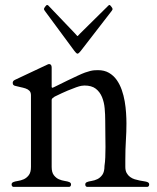

<svg xmlns="http://www.w3.org/2000/svg" viewBox="-20 -729 613 751"><path d="M162.6 -475.1Q165 -476.1 167.5 -477.3Q169.9 -478.5 171.4 -478.5Q182.1 -478.5 182.1 -464.8V-388.7Q183.1 -385.7 183.6 -385.7Q185.5 -385.7 186.5 -386.2Q187.5 -386.7 190.4 -387.7Q221.2 -403.3 244.4 -414.3Q267.6 -425.3 284.2 -433.1Q300.8 -440.9 312.3 -445.1Q323.7 -449.2 332.8 -451.4Q341.8 -453.6 348.9 -454.1Q356 -454.6 363.3 -454.6Q388.2 -454.6 406.2 -444.1Q424.3 -433.6 436.5 -416.3Q448.7 -398.9 456.3 -377.2Q463.9 -355.5 467.8 -332.5Q471.7 -309.6 473.1 -287.4Q474.6 -265.1 474.6 -247.1Q474.6 -213.4 472.4 -179.4Q470.2 -145.5 470.2 -104.5V-76.2Q470.2 -62 475.3 -52.5Q480.5 -43 488.8 -36.9Q497.1 -30.8 506.8 -27.8Q516.6 -24.9 526.4 -22.9Q536.1 -21 544.4 -19.8Q552.7 -18.6 557.1 -16.6Q563.5 -13.7 563.5 -7.8Q563.5 0.5 556.6 2H320.3Q313.5 0.5 313.5 -7.8Q313.5 -13.7 319.8 -16.6Q326.2 -19.5 337.9 -21.2Q349.6 -22.9 360.8 -28.3Q372.1 -33.7 380.4 -45.4Q388.7 -57.1 388.7 -80.1Q391.1 -95.2 391.8 -113.5Q392.6 -131.8 392.6 -153.8Q392.6 -175.8 392.1 -200.9Q391.6 -226.1 391.6 -256.8Q391.6 -280.8 389.4 -305.2Q387.2 -329.6 378.9 -349.6Q370.6 -369.6 354.5 -382.1Q338.4 -394.5 310.1 -394.5Q305.2 -394.5 298.1 -393.3Q291 -392.1 278.3 -387.7Q265.6 -383.3 245.1 -374.8Q224.6 -366.2 193.8 -351.1Q189.9 -348.6 186.3 -345.7Q182.6 -342.8 182.1 -338.9V-76.2Q182.1 -54.7 190.7 -43.7Q199.2 -32.7 210.4 -27.8Q221.7 -22.9 233.4 -21.2Q245.1 -19.5 251.5 -16.6Q257.8 -13.7 257.8 -7.8Q257.8 0.5 251 2H32.2Q25.4 0.5 25.4 -7.8Q25.4 -13.7 31.7 -16.6Q38.1 -19.5 49.8 -21.2Q61.5 -22.9 72.8 -27.8Q84 -32.7 92.5 -43.7Q101.1 -54.7 101.1 -76.2V-356.4Q101.1 -367.7 95.2 -373.8Q89.4 -379.9 79.8 -383.1Q70.3 -386.2 59.3 -388.4Q48.3 -390.6 37.6 -393.6Q34.2 -395 32 -397.2Q29.8 -399.4 29.8 -405.3Q29.8 -408.2 31.5 -411.1Q33.2 -414.1 38.1 -416.5ZM404.3 -707.5Q406.2 -709.5 408.2 -709.5Q409.7 -709.5 411.6 -707.5Q413.6 -705.6 415.5 -702.9Q417.5 -700.2 418.9 -697.8Q420.4 -695.3 420.4 -693.8Q420.4 -691.4 417 -686.5L295.9 -529.8Q293 -525.9 289.3 -522.5Q285.6 -519 283.2 -519Q280.8 -519 277.1 -522.7Q273.4 -526.4 271 -529.8L155.3 -686.5Q151.9 -691.4 151.9 -693.8Q151.9 -695.3 153.3 -697.8Q154.8 -700.2 156.7 -702.9Q158.7 -705.6 160.6 -707.5Q162.6 -709.5 164.1 -709.5Q165 -709.5 166.5 -709Q168 -708.5 168.9 -707.5L273.4 -598.1Q274.9 -596.7 278.6 -592.3Q282.2 -587.9 283.2 -587.9Q284.2 -587.9 288.1 -592.3Q292 -596.7 293.5 -598.1Z"/></svg>

Font: Kurinto Book Core
Style: Regular
Weight: 400
Designer: Kurinto was developed by Clint Goss from a range of fonts that are compatible with the SIL Open Font License Version 1.1
Foundry: Clinton F. Goss
Version: Version 2.196; July 25, 2020